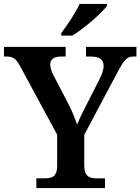

<svg xmlns="http://www.w3.org/2000/svg" viewBox="-22 -951 710 971"><path d="M288 -784V-771H344C403 -807 494 -886 519 -921V-931H381C360 -886 317 -822 288 -784ZM162 0H509V-49H470C434 -49 404 -55 404 -115V-269L573 -587C605 -648 620 -665 652 -665H668V-714H413V-665H438C480 -665 502 -650 502 -618C502 -605 498 -585 485 -558L425 -440C402 -396 381 -353 368 -321C357 -352 344 -387 322 -429L248 -571C240 -587 232 -607 232 -625C232 -648 247 -665 286 -665H310V-714H-2V-665H11C48 -665 61 -651 82 -612L267 -270V-112C267 -54 237 -49 200 -49H162Z"/></svg>

Font: Noto Serif Yezidi SemiBold
Style: Regular
Weight: 600
Designer: Dalton Maag Ltd
Foundry: Dalton Maag Ltd
Version: Version 1.001